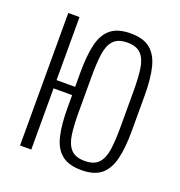

<svg xmlns="http://www.w3.org/2000/svg" viewBox="-112 -682 737 787"><g transform="rotate(20 256.5 -289.0)"><path d="M327 9Q271 9 240.5 -16Q210 -41 198.5 -90Q187 -139 187 -211V-267H106V0H57V-578H106V-303H187V-367Q187 -439 198.5 -488Q210 -537 240.5 -562Q271 -587 327 -587Q383 -587 413 -562Q443 -537 455 -488.5Q467 -440 467 -367V-211Q467 -139 455 -90Q443 -41 413 -16Q383 9 327 9ZM327 -31Q368 -31 387.5 -52.5Q407 -74 412.5 -114Q418 -154 418 -209V-369Q418 -425 412.5 -464.5Q407 -504 387.5 -525.5Q368 -547 327 -547Q286 -547 266.5 -525.5Q247 -504 241.5 -464.5Q236 -425 236 -369V-209Q236 -154 241.5 -114Q247 -74 266.5 -52.5Q286 -31 327 -31Z"/></g></svg>

Font: Oswald ExtraLight
Style: Regular
Weight: 250
Designer: Vernon Adams
Foundry: Vernon Adams
Version: Version 4.100; ttfautohint (v1.8.1.43-b0c9)